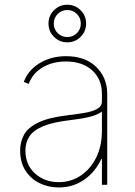

<svg xmlns="http://www.w3.org/2000/svg" viewBox="-20 -796 581 827"><path d="M233 11.4Q188.2 11.4 150.4 -7.1Q112.6 -25.6 89.7 -61.1Q66.8 -96.6 66.8 -147.7Q66.8 -184.7 83.3 -215.4Q99.8 -246.1 144.4 -267.9Q188.9 -289.8 272.7 -299.7Q310.4 -304 343.8 -309.7Q377.1 -315.3 398.1 -326.7Q419 -338.1 419 -359.4V-392Q419 -454.9 376.8 -493.1Q334.5 -531.2 264.2 -531.2Q206.7 -531.2 163.7 -505.9Q120.7 -480.5 103.7 -434.7L82.4 -443.2Q101.6 -494.3 150.9 -524.1Q200.3 -554 264.2 -554Q347.3 -554 394.5 -507.6Q441.8 -461.3 441.8 -392V0H419V-110.8H416.2Q390.6 -55.4 342.7 -22Q294.7 11.4 233 11.4ZM233 -11.4Q284.8 -11.4 327.1 -39.2Q369.3 -67.1 394.2 -117Q419 -166.9 419 -233V-315.3Q398.8 -300.4 363.5 -292.1Q328.1 -283.7 281.2 -278.4Q208.1 -269.9 166.2 -252.5Q124.3 -235.1 106.9 -208.8Q89.5 -182.5 89.5 -147.7Q89.5 -85.9 130.9 -48.7Q172.2 -11.4 233 -11.4ZM269.9 -613.6Q236.2 -613.6 212.5 -637.3Q188.9 -660.9 188.9 -694.6Q188.9 -728.3 212.5 -752Q236.2 -775.6 269.9 -775.6Q303.6 -775.6 327.2 -752Q350.9 -728.3 350.9 -694.6Q350.9 -660.9 327.2 -637.3Q303.6 -613.6 269.9 -613.6ZM269.9 -636.4Q294.4 -636.4 311.3 -653.4Q328.1 -670.5 328.1 -694.6Q328.1 -719.1 311.1 -736Q294 -752.8 269.9 -752.8Q245.4 -752.8 228.5 -735.8Q211.6 -718.8 211.6 -694.6Q211.6 -670.1 228.7 -653.2Q245.7 -636.4 269.9 -636.4Z"/></svg>

Font: Inter UI Thin
Style: Regular
Weight: 100
Designer: Rasmus Andersson
Foundry: rsms
Version: 3.2;8d6f07862